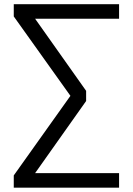

<svg xmlns="http://www.w3.org/2000/svg" viewBox="-20 -711 628 908"><path d="M45.1 176.5H543.1V107.8H131.4V128.4L387.3 -233.3V-281.4L131.4 -643.1V-622.5H543.1V-691.2H45.1V-633.3L323.5 -243.1V-272.5L45.1 118.6Z"/></svg>

Font: LL Pando Sans
Style: Regular
Weight: 400
Designer: Joshua Smith
Foundry: Joshua Smith
Version: Version 1.000;Glyphs 3.2.1 (3258)